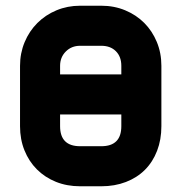

<svg xmlns="http://www.w3.org/2000/svg" viewBox="-20 -651 634 671"><path d="M544 -210Q544 -163 529 -124Q514 -85 486.5 -57.5Q459 -30 420 -15Q381 0 334 0H260Q214 0 175.5 -15.5Q137 -31 109 -59Q81 -87 65.5 -125.5Q50 -164 50 -210V-421Q50 -465 66 -503.5Q82 -542 110.5 -570.5Q139 -599 177.5 -615Q216 -631 260 -631H334Q379 -631 417.5 -615Q456 -599 484 -571Q512 -543 528 -504.5Q544 -466 544 -421ZM404 -210V-251H190V-210Q190 -140 260 -140H334Q404 -140 404 -210ZM404 -421Q404 -453 385 -472Q366 -491 334 -491H260Q230 -491 210 -471Q190 -451 190 -421V-391H404Z"/></svg>

Font: CAT North
Style: Regular
Weight: 400
Designer: Peter Wiegel
Foundry: Peter Wiegel
Version: Version 1.000